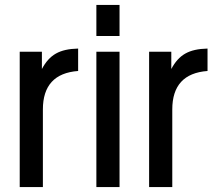

<svg xmlns="http://www.w3.org/2000/svg" viewBox="-20 -759 876 779"><path d="M60 0H154V-315C154 -412 202 -464 297 -471V-562C221 -560 181 -537 150 -479V-549H60Z M371 0H465V-549H371ZM371 -613H465V-739H371Z M585 0H679V-315C679 -412 727 -464 822 -471V-562C746 -560 706 -537 675 -479V-549H585Z"/></svg>

Font: Involve Medium
Style: Regular
Weight: 500
Designer: Stefan Peev
Foundry: Context Ltd.
Version: Version 1.001